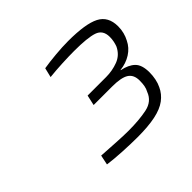

<svg xmlns="http://www.w3.org/2000/svg" viewBox="-102 -924 631 631"><g transform="rotate(-45 213.5 -608.5)"><path d="M215 -416Q185 -416 146.5 -418Q108 -420 80 -424L87 -458Q118 -456 152.5 -454Q187 -452 208 -452Q258 -452 294 -459.5Q330 -467 342 -499Q347 -508 349 -518.5Q351 -529 351 -543Q351 -570 333 -581.5Q315 -593 273 -593H187L195 -629H281Q310 -629 336.5 -639Q363 -649 376 -676Q379 -684 381 -693.5Q383 -703 383 -714Q383 -746 356 -755Q329 -764 267 -764Q243 -764 211.5 -762.5Q180 -761 152 -758L160 -791Q184 -795 217 -798Q250 -801 276 -801Q357 -801 392 -783Q427 -765 427 -719Q427 -704 423.5 -690.5Q420 -677 414 -666Q403 -643 381 -629Q359 -615 331 -612V-611Q361 -605 377 -589.5Q393 -574 393 -539Q393 -524 390 -509Q387 -494 381 -482Q371 -460 351 -445Q331 -430 297.5 -423Q264 -416 215 -416Z"/></g></svg>

Font: Saira SemiExpanded ExtraLight
Style: Italic
Weight: 250
Width: 6
Italic angle: -12°
Designer: Hector Gatti with collaboration of the Omnibus-Type team
Foundry: Omnibus-Type
Version: Version 1.101